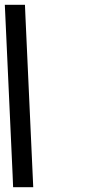

<svg xmlns="http://www.w3.org/2000/svg" viewBox="-62 -760 417 801"><path d="M-40.6 -712 -41.9 -740H42.1L44.3 -688L75.4 -7L76.7 21H-7.3L-9.4 -31Z"/></svg>

Font: Nordica Plus
Style: NordicaClassicLightOpObl
Weight: 300
Version: Version 1.01